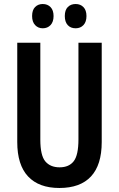

<svg xmlns="http://www.w3.org/2000/svg" viewBox="-20 -927 593 957"><path d="M487 -219Q487 -105 433.5 -47.5Q380 10 276 10Q174 10 120 -47.5Q66 -105 66 -219V-714H181V-231Q181 -152 206 -122.5Q231 -93 277 -93Q324 -93 347.5 -123.5Q371 -154 371 -232V-714H487ZM140 -847Q140 -877 155 -892Q170 -907 193 -907Q217 -907 232 -891.5Q247 -876 247 -847Q247 -818 232 -802Q217 -786 193 -786Q170 -786 155 -802Q140 -818 140 -847ZM303 -847Q303 -877 318 -892Q333 -907 357 -907Q381 -907 396 -891.5Q411 -876 411 -847Q411 -818 396 -802Q381 -786 357 -786Q332 -786 317.5 -802Q303 -818 303 -847Z"/></svg>

Font: Noto Sans Sinhala ExtraCondensed SemiBold
Style: Regular
Weight: 600
Width: 2
Designer: Jelle Bosma - Monotype Design Team
Foundry: Monotype Imaging Inc.
Version: Version 2.006; ttfautohint (v1.8.4.7-5d5b)